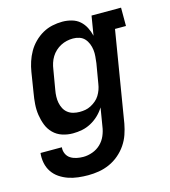

<svg xmlns="http://www.w3.org/2000/svg" viewBox="-111 -617 823 930"><g transform="rotate(-15 300.0 -152.5)"><path d="M217 223Q192 223 166.5 220Q141 217 118 209Q95 201 75 187.5Q55 174 41.5 154Q28 134 23 109Q18 84 21 59H128Q126 76 133 91.5Q140 107 153.5 115.5Q167 124 183.5 127.5Q200 131 217 131Q240 131 263.5 122.5Q287 114 304.5 97Q322 80 331.5 57.5Q341 35 344 12L359 -79Q346 -58 328 -41Q310 -24 288.5 -12.5Q267 -1 244 3.5Q221 8 198 8Q170 8 144.5 -0.5Q119 -9 100.5 -27.5Q82 -46 72.5 -70.5Q63 -95 59 -121.5Q55 -148 57 -176Q59 -204 64 -232L80 -332Q84 -357 92 -381.5Q100 -406 113 -429Q126 -452 145.5 -471.5Q165 -491 188 -504Q211 -517 236.5 -522.5Q262 -528 287 -528Q311 -528 334 -521.5Q357 -515 373.5 -500.5Q390 -486 400.5 -465.5Q411 -445 416 -423L432 -520H580V-428H525L450 27Q445 54 436 80Q427 106 411 129.5Q395 153 372.5 172Q350 191 324 202.5Q298 214 271 218.5Q244 223 217 223ZM256 -84Q271 -84 285 -86.5Q299 -89 312.5 -96Q326 -103 338 -113Q350 -123 358 -136Q366 -149 371 -163Q376 -177 378 -191L395 -291Q397 -308 398.5 -324.5Q400 -341 398 -357Q396 -373 390 -388Q384 -403 373.5 -414.5Q363 -426 347.5 -431Q332 -436 316 -436Q300 -436 284.5 -432.5Q269 -429 254.5 -421.5Q240 -414 227.5 -402.5Q215 -391 206.5 -377Q198 -363 193 -347.5Q188 -332 186 -317L169 -217Q166 -201 165.5 -184.5Q165 -168 168 -153Q171 -138 178 -124.5Q185 -111 197 -101.5Q209 -92 224.5 -88Q240 -84 256 -84Q256 -84 256 -84Q256 -84 256 -84Z"/></g></svg>

Font: Iosevka Etoile SmBdObl
Style: Regular
Weight: 600
Italic angle: -9°
Designer: Belleve Invis
Foundry: Belleve Invis
Version: Version 15.5.2; ttfautohint (v1.8.4)